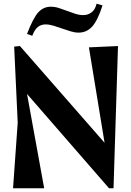

<svg xmlns="http://www.w3.org/2000/svg" viewBox="-20 -1010 703 1030"><path d="M50 0 75 -352 56 -760 87 -763 541 -244 457 -756 613 -763 589 0H565L125 -506L217 0ZM427 -929Q452 -929 471.5 -944Q491 -959 498 -990L530 -981Q504 -900 474.5 -867.5Q445 -835 402 -835Q381 -835 358.5 -842Q336 -849 313 -857Q290 -865 267.5 -872Q245 -879 224 -879Q202 -879 184.5 -866.5Q167 -854 153 -818L125 -828Q158 -914 185.5 -944Q213 -974 253 -974Q274 -974 296 -967Q318 -960 340 -951.5Q362 -943 384 -936Q406 -929 427 -929Z"/></svg>

Font: Trickster
Style: Regular
Weight: 400
Designer: Jean-Baptiste Morizot
Foundry: Jean-Baptiste Morizot
Version: Version 2.000;PS 2.0;hotconv 1.0.88;makeotf.lib2.5.647800